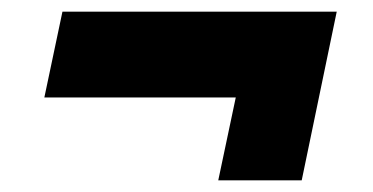

<svg xmlns="http://www.w3.org/2000/svg" viewBox="-20 -448 640 329"><path d="M384 -281H56L87 -428H557L497 -139H354Z"/></svg>

Font: Mona Sans Black
Style: Italic
Weight: 900
Italic angle: -11.7°
Designer: Deni Anggara
Foundry: GitHub
Version: Version 2.000